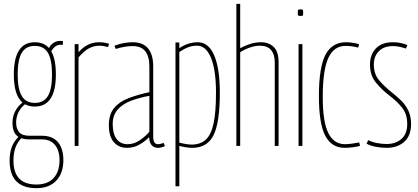

<svg xmlns="http://www.w3.org/2000/svg" viewBox="-20 -760 2179 1000"><path d="M161 -205Q132 -205 110 -217Q64 -179 64 -121Q64 -92 79 -72.5Q94 -53 134 -53H198Q253 -53 281.5 -20Q310 13 310 74Q310 142 273 181Q236 220 170 220Q30 220 30 76Q30 38 40.5 8Q51 -22 76 -47Q59 -58 52 -76.5Q45 -95 45 -119Q45 -184 97 -226Q52 -264 52 -372Q52 -540 161 -540Q208 -540 235 -510Q255 -547 295 -547Q304 -547 308 -546L307 -526Q304 -527 295 -527Q267 -527 247 -493Q271 -451 271 -372Q271 -205 161 -205ZM161 -224Q208 -224 229.5 -260Q251 -296 251 -372Q251 -449 229.5 -485Q208 -521 161 -521Q115 -521 93.5 -485Q72 -449 72 -372Q72 -296 93.5 -260Q115 -224 161 -224ZM50 76Q50 201 170 201Q228 201 259 167.5Q290 134 290 74Q290 23 266 -5.5Q242 -34 199 -34H133Q109 -34 91 -40Q69 -17 59.5 11.5Q50 40 50 76Z M389 -530V-488Q435 -540 495 -540Q524 -540 548 -532L543 -515Q518 -522 496 -522Q469 -522 443 -508Q417 -494 389 -461V0H369V-530Z M547 -108Q547 -164 574 -197Q601 -230 649 -248.5Q697 -267 758 -280V-414Q758 -465 737 -492.5Q716 -520 671 -520Q652 -520 630 -516.5Q608 -513 583 -505L576 -522Q603 -532 626.5 -536Q650 -540 671 -540Q725 -540 751.5 -507.5Q778 -475 778 -414V-50Q778 -27 784.5 -18Q791 -9 803 -9Q816 -9 832 -16L839 1Q828 6 819 8Q810 10 803 10Q781 10 769 -5Q757 -20 757 -46Q736 -24 706.5 -7Q677 10 642 10Q598 10 572.5 -20Q547 -50 547 -108ZM567 -113Q567 -63 587.5 -36Q608 -9 644 -9Q678 -9 708 -29.5Q738 -50 758 -74V-261Q708 -252 664.5 -236Q621 -220 594 -190.5Q567 -161 567 -113Z M894 210V-539H914V-509Q959 -540 1010 -540Q1066 -540 1095.5 -472Q1125 -404 1125 -277Q1125 -121 1092 -55.5Q1059 10 982 10Q967 10 950.5 7.5Q934 5 914 0V210ZM978 -7Q1024 -7 1052 -33Q1080 -59 1092.5 -118Q1105 -177 1105 -277Q1105 -395 1079 -458.5Q1053 -522 1006 -522Q982 -522 961.5 -514.5Q941 -507 914 -489V-17Q955 -7 978 -7Z M1211 0V-740H1231V-509Q1255 -522 1282.5 -531Q1310 -540 1340 -540Q1379 -540 1405 -516Q1431 -492 1431 -435V0H1411V-435Q1411 -476 1392 -499Q1373 -522 1333 -522Q1309 -522 1281.5 -512.5Q1254 -503 1231 -488V0Z M1545 -677Q1535 -677 1533 -679.5Q1531 -682 1531 -694Q1531 -706 1532.5 -708.5Q1534 -711 1545 -711Q1556 -711 1557.5 -708.5Q1559 -706 1559 -694Q1559 -682 1557.5 -679.5Q1556 -677 1545 -677ZM1535 0V-530H1555V0Z M1641 -259Q1641 -409 1675 -474.5Q1709 -540 1783 -540Q1797 -540 1815 -537.5Q1833 -535 1850 -530L1846 -512Q1812 -521 1780 -521Q1719 -521 1690 -458Q1661 -395 1661 -254Q1661 -125 1690 -67Q1719 -9 1777 -9Q1792 -9 1814 -12Q1836 -15 1851 -18L1855 0Q1840 4 1817.5 7Q1795 10 1776 10Q1707 10 1674 -53Q1641 -116 1641 -259Z M1889 -12 1898 -30Q1917 -20 1943 -15Q1969 -10 1994 -10Q2041 -10 2071 -36.5Q2101 -63 2101 -114Q2101 -166 2074 -199.5Q2047 -233 2006 -264Q1967 -294 1937 -331Q1907 -368 1907 -424Q1907 -475 1937.5 -507.5Q1968 -540 2026 -540Q2068 -540 2102 -525L2094 -507Q2080 -512 2062.5 -516Q2045 -520 2026 -520Q1980 -520 1953.5 -493.5Q1927 -467 1927 -424Q1927 -374 1955 -341.5Q1983 -309 2018 -281Q2046 -259 2069.5 -236Q2093 -213 2107 -183.5Q2121 -154 2121 -114Q2121 -53 2085.5 -21.5Q2050 10 1994 10Q1966 10 1937 4.5Q1908 -1 1889 -12Z"/></svg>

Font: Georama Condensed Thin
Style: Regular
Weight: 100
Width: 3
Designer: Jean-Baptiste Levee
Foundry: Production Type
Version: Version 1.000